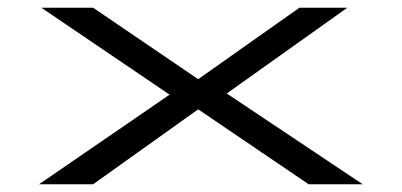

<svg xmlns="http://www.w3.org/2000/svg" viewBox="-20 -477 1040 497"><path d="M81 0 419 -232 87 -457H221L493 -272L755 -457H879L567 -235L919 0H779L493 -194L221 0Z"/></svg>

Font: Inconsolata UltraExpanded Thin
Style: Regular
Weight: 100
Width: 9
Monospace: yes
Designer: Raph Levien, Cyreal, Brenton Simpson
Foundry: Raph Levien, Cyreal, Google
Version: Version 3.100; ttfautohint (v1.8.4.7-5d5b)